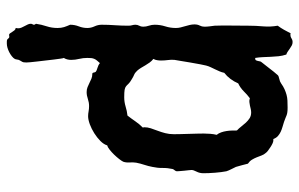

<svg xmlns="http://www.w3.org/2000/svg" viewBox="-182 -674 902 579"><g transform="rotate(-90 269.5 -385.0)"><path d="M486.8 -728Q484.4 -711.4 479.2 -695.8Q474.1 -680.2 474.1 -663.1Q474.1 -651.9 476.8 -643.3Q479.5 -634.8 483.9 -625Q483.9 -611.3 479 -598.9Q474.1 -586.4 474.1 -573.2Q474.1 -562 479 -551.5Q483.9 -541 483.9 -529.8Q483.9 -509.3 482.4 -489.5Q481 -469.7 481 -449.2Q481 -442.9 482.4 -438.2Q483.9 -433.6 483.9 -428.2Q483.9 -421.9 481 -416.7Q478 -411.6 478 -404.8Q478 -396 481 -387.5Q483.9 -378.9 483.9 -370.1Q483.9 -353.5 479 -338.1Q474.1 -322.8 474.1 -306.2Q474.1 -298.8 475.8 -292Q477.5 -285.2 479.5 -278.3Q481.4 -271.5 483.2 -264.4Q484.9 -257.3 484.9 -250Q484.9 -240.7 481.4 -234.1Q478 -227.5 478 -220.2Q478 -212.4 479 -204.8Q480 -197.3 481 -189Q481.9 -164.1 481.4 -138.4Q481 -112.8 481 -86.9Q481 -64.9 479 -43Q477.1 -21 481 1Q474.1 10.3 468.8 19.8Q463.4 29.3 458 40L454.1 39.1Q447.8 39.1 442.9 42.5Q438 45.9 432.1 45.9Q426.3 45.9 421.6 43.5Q417 41 412.4 37.8Q407.7 34.7 403.3 31.5Q398.9 28.3 394 26.9Q390.1 15.1 388.9 3.4Q387.7 -8.3 387.2 -20Q386.7 -31.7 386.2 -43.5Q385.7 -55.2 383.8 -66.9H381.8Q377.9 -66.9 376.7 -64.7Q375.5 -62.5 374.8 -59.3Q374 -56.2 373.5 -53Q373 -49.8 371.1 -47.9Q361.3 -36.1 352.1 -23.7Q342.8 -11.2 332 1Q329.6 3.9 321 5.6Q312.5 7.3 307.1 11.2Q297.4 18.1 289.1 21.7Q280.8 25.4 272.7 27.6Q264.6 29.8 255.4 30.3Q246.1 30.8 233.9 30.8Q225.1 30.8 220 30Q214.8 29.3 210.9 27.8Q207 26.4 202.6 24.4Q198.2 22.5 190.9 20Q183.6 17.6 175.8 15.4Q168 13.2 161.1 10Q154.3 6.8 148.4 1.7Q142.6 -3.4 139.2 -12.2H134.8Q131.3 -12.2 126 -14.6Q120.6 -17.1 115 -20.8Q109.4 -24.4 104.2 -28.3Q99.1 -32.2 97.2 -35.2Q92.3 -40.5 89.6 -47.9Q86.9 -55.2 84 -62.5Q81.1 -69.8 76.9 -76.7Q72.8 -83.5 64.9 -88.9Q62.5 -98.1 60.3 -106.9Q58.1 -115.7 55.2 -125Q51.8 -132.3 48.1 -139.4Q44.4 -146.5 42 -153.8Q39.1 -168.9 37.6 -188.2Q36.1 -207.5 36.1 -223.1Q36.1 -234.4 41 -243.9Q45.9 -253.4 45.9 -258.8Q45.9 -260.7 45.2 -267.1Q44.4 -273.4 43.7 -280.8Q43 -288.1 42.5 -294.7Q42 -301.3 42 -303.2Q42 -306.2 44.9 -309.6Q47.9 -313 48.8 -315.9Q52.2 -331.1 52 -346.4Q51.8 -361.8 55.2 -377Q57.6 -389.6 61.5 -401.4Q65.4 -413.1 67.9 -425.8Q69.3 -435.1 68.6 -445.8Q67.9 -456.5 70.8 -464.8Q72.8 -469.2 78.9 -477.1Q85 -484.9 92.5 -492.7Q100.1 -500.5 107.7 -506.3Q115.2 -512.2 120.1 -513.2Q123 -523.4 133.3 -533.7Q143.6 -543.9 156.7 -552.2Q169.9 -560.5 183.8 -565.7Q197.8 -570.8 208 -570.8Q215.3 -570.8 222.9 -569.3Q230.5 -567.9 238.8 -567.9Q249.5 -567.9 260 -571.5Q270.5 -575.2 280.8 -575.2Q289.1 -575.2 295.7 -572.5Q302.2 -569.8 308.6 -566.7Q314.9 -563.5 321.3 -560.8Q327.6 -558.1 335.9 -558.1Q338.9 -558.1 339.6 -554.2Q340.3 -550.3 341.8 -547.9Q345.2 -544.9 354 -542.5Q362.8 -540 368.2 -535.2Q373 -540.5 376.2 -544.4Q379.4 -548.3 381.1 -552.5Q382.8 -556.6 383.3 -561.3Q383.8 -565.9 383.8 -573.2Q383.8 -585.9 380.9 -597.9Q377.9 -609.9 377.9 -622.1Q377.9 -627.9 379.4 -633.8Q380.9 -639.6 383.8 -644Q382.8 -645.5 381.6 -654.1Q380.4 -662.6 378.9 -674.3Q377.4 -686 376 -699.5Q374.5 -712.9 373 -724.9Q371.6 -736.8 370.8 -745.6Q370.1 -754.4 370.1 -756.8Q370.1 -762.7 370.6 -765.1Q371.1 -767.6 372.1 -769.5Q373 -771.5 374.5 -773.4Q376 -775.4 377.9 -779.8Q378.9 -783.2 379.2 -786.1Q379.4 -789.1 380.9 -792Q383.3 -796.4 388.9 -800.8Q394.5 -805.2 401.1 -808.6Q407.7 -812 414.6 -814Q421.4 -815.9 426.8 -815.9Q430.2 -815.9 433.1 -815.9Q436 -815.9 439 -814.9L444.8 -809.1Q447.3 -808.1 449.5 -808.6Q451.7 -809.1 453.1 -809.1Q456.1 -809.1 458 -806.2Q460 -803.2 462.2 -799.8Q464.4 -796.4 467 -793Q469.7 -789.6 474.1 -789.1Q474.1 -787.6 473.6 -785.6Q473.1 -783.7 473.1 -782.2Q473.1 -776.4 475.3 -771.5Q477.5 -766.6 480 -762Q482.4 -757.3 484.6 -752.9Q486.8 -748.5 486.8 -744.1Q486.8 -740.2 485.4 -738.5Q483.9 -736.8 483.9 -733.9Q483.9 -732.4 484.9 -731Q485.8 -729.5 486.8 -728ZM380.9 -374Q374.5 -378.9 370.1 -385Q365.7 -391.1 361.8 -397.7Q357.9 -404.3 354 -410.9Q350.1 -417.5 345.2 -422.9Q338.9 -429.7 332.8 -432.1Q326.7 -434.6 319.8 -439Q309.6 -444.8 305.7 -449.2Q301.8 -453.6 298.1 -456.5Q294.4 -459.5 287.6 -460.7Q280.8 -461.9 265.1 -461.9Q251 -461.9 237.5 -457.8Q224.1 -453.6 210 -452.1Q201.2 -440.9 192.9 -428.7Q184.6 -416.5 173.8 -405.8L174.8 -401.9Q174.8 -391.6 171.6 -381.8Q168.5 -372.1 164.3 -361.3Q160.2 -350.6 157 -338.4Q153.8 -326.2 153.8 -312Q153.8 -304.7 154.1 -292.5Q154.3 -280.3 154.8 -267.1Q155.3 -253.9 155.5 -241.7Q155.8 -229.5 155.8 -222.2Q155.8 -212.4 155 -202.6Q154.3 -192.9 151.9 -183.1Q156.7 -177.2 159.4 -169.4Q162.1 -161.6 163.3 -153.6Q164.6 -145.5 164.8 -137.5Q165 -129.4 165 -122.1Q171.4 -116.2 177 -108.9Q182.6 -101.6 188.7 -95Q194.8 -88.4 202.1 -83.7Q209.5 -79.1 219.2 -79.1Q224.1 -79.1 229.5 -80.3Q234.9 -81.5 240.2 -82.8Q245.6 -84 251 -84.5Q256.3 -85 262.2 -83Q273.4 -91.3 283.4 -101.6Q293.5 -111.8 307.1 -118.2Q312.5 -130.9 320.6 -141.6Q328.6 -152.3 338.9 -160.2Q340.3 -167.5 343.3 -174.3Q346.2 -181.2 349.4 -187.7Q352.5 -194.3 355.7 -200.9Q358.9 -207.5 360.8 -214.8Q361.8 -217.8 364.5 -232.2Q367.2 -246.6 370.1 -263.4Q373 -280.3 375.2 -294.2Q377.4 -308.1 377.9 -310.1Q378.9 -319.8 377.4 -330.1Q376 -340.3 376 -351.1Q376 -356.9 377 -362.8Q377.9 -368.7 380.9 -374Z"/></g></svg>

Font: Margarine
Style: Regular
Weight: 400
Designer: Astigmatic (AOETI)
Foundry: Astigmatic (AOETI)
Version: Version 1.000